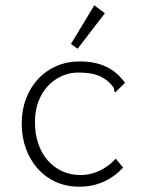

<svg xmlns="http://www.w3.org/2000/svg" viewBox="-20 -694 540 725"><path d="M280 11Q231 11 191 -7Q151 -25 122.5 -57Q94 -89 78 -132.5Q62 -176 62 -228Q62 -279 78.5 -322Q95 -365 124.5 -396.5Q154 -428 194 -445Q234 -462 281 -462Q340 -462 382 -441.5Q424 -421 452 -381L422 -352L416 -345L411 -350Q412 -357 408.5 -363.5Q405 -370 393 -382Q372 -402 345 -411Q318 -420 275 -420Q243 -420 213.5 -407Q184 -394 161 -369.5Q138 -345 125 -310.5Q112 -276 112 -233Q112 -188 124.5 -151.5Q137 -115 160 -88.5Q183 -62 215 -47.5Q247 -33 284 -33Q309 -33 333 -40.5Q357 -48 378.5 -62Q400 -76 417 -95L445 -61Q411 -25 369.5 -7Q328 11 280 11ZM273 -510 248 -528 336 -674 376 -644Z"/></svg>

Font: Inconsolata Light
Style: Regular
Weight: 300
Designer: Raph Levien, Cyreal, Brenton Simpson
Foundry: Raph Levien, Cyreal, Google
Version: Version 3.001